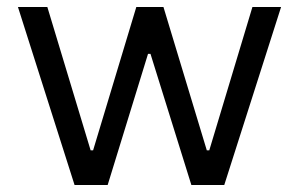

<svg xmlns="http://www.w3.org/2000/svg" viewBox="-20 -530 857 550"><path d="M193.6 0 31.4 -510H115.6L239.6 -99.4H246.7L370.5 -510H448.2L572.4 -99.4H579.5L703.1 -510H785.2L622.4 0H528.2L411.1 -375.6H404L288.4 0Z"/></svg>

Font: Saira Thin
Style: Regular
Weight: 100
Designer: Hector Gatti with collaboration of the Omnibus-Type team
Foundry: Omnibus-Type
Version: Version 1.101